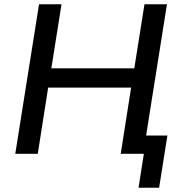

<svg xmlns="http://www.w3.org/2000/svg" viewBox="-20 -725 868 905"><path d="M633 160 658 0H553L567 -86H769L730 160ZM52 0 164 -705H270L222 -403H613L661 -705H767L655 0H549L598 -312H207L158 0Z"/></svg>

Font: Nunito Sans 10pt SemiBold
Style: Italic
Weight: 600
Italic angle: -9°
Designer: Vernon Adams
Foundry: Vernon Adams
Version: Version 3.101;gftools[0.9.27]